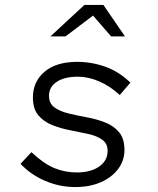

<svg xmlns="http://www.w3.org/2000/svg" viewBox="-20 -746 640 776"><path d="M284 10Q221 10 162.5 -15Q104 -40 63 -84L107 -131Q157 -84 200 -66.5Q243 -49 290 -49Q347 -49 381 -73Q415 -97 415 -136Q415 -166 393 -181.5Q371 -197 337 -204.5Q303 -212 264 -219.5Q225 -227 191 -240.5Q157 -254 135 -280Q113 -306 113 -352Q113 -416 160 -456Q207 -496 292 -496Q351 -496 406.5 -476Q462 -456 507 -412L464 -362Q425 -398 381 -417Q337 -436 295 -436Q240 -436 209 -415Q178 -394 178 -359Q178 -328 200 -312Q222 -296 257 -287.5Q292 -279 330.5 -272Q369 -265 404 -251.5Q439 -238 461 -212Q483 -186 483 -140Q483 -97 457.5 -63Q432 -29 387.5 -9.5Q343 10 284 10ZM184 -599 321 -726H398L485 -599H429L356 -683L245 -599Z"/></svg>

Font: Red Hat Mono
Style: Italic
Weight: 400
Italic angle: -12°
Monospace: yes
Designer: Pentagram, MCKL
Foundry: MCKL
Version: Version 1.030